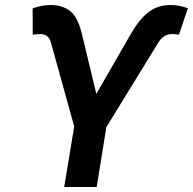

<svg xmlns="http://www.w3.org/2000/svg" viewBox="-20 -743 767 763"><path d="M235.1 0 274.9 -240.4 182.2 -574.6Q173.3 -607.6 139.2 -607.6Q132.5 -607.6 122.5 -606.7Q112.6 -605.8 110.1 -605.1L109.7 -709.5Q126.4 -715.9 144.2 -719.5Q161.9 -723 181.8 -723Q227.6 -723 258.2 -699.4Q288.7 -675.8 304.7 -611.2L362.9 -370L499.6 -607.6Q532.3 -665.1 569.2 -694.1Q606.2 -723 658.4 -723Q676.8 -723 693.7 -719.6Q710.6 -716.3 726.6 -710.2L691.1 -605.1Q681.8 -607.6 663.7 -607.6Q630 -607.6 609.7 -574.6L402.7 -237.9L364.3 0Z"/></svg>

Font: Inter UI Semi Bold
Style: Italic
Weight: 600
Italic angle: -9.39999°
Designer: Rasmus Andersson
Foundry: rsms
Version: 3.2;8d6f07862